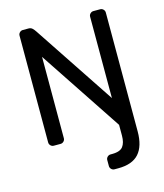

<svg xmlns="http://www.w3.org/2000/svg" viewBox="-132 -799 959 1122"><g transform="rotate(-15 347.0 -237.5)"><path d="M181 -519V-27Q181 -16 173 -8Q165 0 154 0H113Q102 0 94 -8Q86 -16 86 -27V-673Q86 -684 94 -692Q102 -700 113 -700H148Q161 -700 170 -692Q179 -684 188 -670L513 -181V-673Q513 -684 521 -692Q529 -700 540 -700H581Q592 -700 600 -692Q608 -684 608 -673V46Q608 135 568 180Q528 225 443 225H420Q409 225 401 217Q393 209 393 198V162Q393 151 401 143Q409 135 420 135H429Q478 135 495.5 112Q513 89 513 46V-19Z"/></g></svg>

Font: Rubik
Style: Regular
Weight: 400
Designer: Hubert & Fischer
Foundry: Hubert & Fischer
Version: Version 1.100